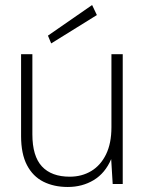

<svg xmlns="http://www.w3.org/2000/svg" viewBox="-20 -733 580 765"><path d="M250 12Q195 12 153 -9Q111 -30 87.5 -75Q64 -120 64 -191V-517H109V-198Q109 -111 147 -70Q185 -29 258 -29Q306 -29 343.5 -51.5Q381 -74 402.5 -118Q424 -162 424 -226V-517H469V0H429L423 -99Q399 -43 353.5 -15.5Q308 12 250 12ZM184 -560 171 -591 347 -713 366 -673Z"/></svg>

Font: DM Sans 11pt ExtraLight
Style: Regular
Weight: 250
Version: Version 4.004;gftools[0.9.30]